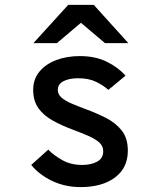

<svg xmlns="http://www.w3.org/2000/svg" viewBox="-20 -752 656 784"><path d="M309 12Q246 12 193 -13.2Q140 -38.5 107.5 -78.5L177 -141Q198.5 -118.5 233.8 -98.5Q269 -78.5 315 -78.5Q352 -78.5 376.8 -92Q401.5 -105.5 401.5 -134.5Q401.5 -155 386 -169.5Q370.5 -184 342.8 -196.2Q315 -208.5 277.5 -222.5Q230.5 -240 194 -260.5Q157.5 -281 136.5 -310.8Q115.5 -340.5 115.5 -385.5Q115.5 -428.5 140.8 -459.2Q166 -490 209.2 -506.5Q252.5 -523 306 -523Q369 -523 415.5 -500.2Q462 -477.5 492.5 -443L422.5 -385Q402.5 -403 372.5 -417.8Q342.5 -432.5 299 -432.5Q262.5 -432.5 239.2 -420.5Q216 -408.5 216 -384.5Q216 -366.5 231.5 -353.2Q247 -340 272.8 -329Q298.5 -318 329.5 -306.5Q372 -291 411.8 -271Q451.5 -251 476.8 -219.5Q502 -188 502 -136.5Q502 -66.5 449.5 -27.2Q397 12 309 12ZM116.5 -576 258.5 -732H363L504 -576H408.5L310.5 -659L212.5 -576Z"/></svg>

Font: Overpass Mono SemiBold
Style: Regular
Weight: 600
Monospace: yes
Designer: Delve Withrington, Dave Bailey
Foundry: Delve Fonts LLC
Version: Version 4.000